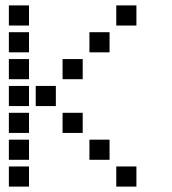

<svg xmlns="http://www.w3.org/2000/svg" viewBox="-20 -708 640 715"><path d="M14 -688Q13 -688 13 -688Q13 -688 13 -687V-614Q13 -613 13 -613Q13 -613 14 -613H87Q88 -613 88 -613Q88 -613 88 -614V-687Q88 -688 88 -688Q88 -688 87 -688ZM414 -688Q413 -688 413 -688Q413 -688 413 -687V-614Q413 -613 413 -613Q413 -613 414 -613H487Q488 -613 488 -613Q488 -613 488 -614V-687Q488 -688 488 -688Q488 -688 487 -688ZM14 -588Q13 -588 13 -588Q13 -588 13 -587V-514Q13 -513 13 -513Q13 -513 14 -513H87Q88 -513 88 -513Q88 -513 88 -514V-587Q88 -588 88 -588Q88 -588 87 -588ZM314 -588Q313 -588 313 -588Q313 -588 313 -587V-514Q313 -513 313 -513Q313 -513 314 -513H387Q388 -513 388 -513Q388 -513 388 -514V-587Q388 -588 388 -588Q388 -588 387 -588ZM14 -488Q13 -488 13 -488Q13 -488 13 -487V-414Q13 -413 13 -413Q13 -413 14 -413H87Q88 -413 88 -413Q88 -413 88 -414V-487Q88 -488 88 -488Q88 -488 87 -488ZM214 -488Q213 -488 213 -488Q213 -488 213 -487V-414Q213 -413 213 -413Q213 -413 214 -413H287Q288 -413 288 -413Q288 -413 288 -414V-487Q288 -488 288 -488Q288 -488 287 -488ZM14 -388Q13 -388 13 -388Q13 -388 13 -387V-314Q13 -313 13 -313Q13 -313 14 -313H87Q88 -313 88 -313Q88 -313 88 -314V-387Q88 -388 88 -388Q88 -388 87 -388ZM114 -388Q113 -388 113 -388Q113 -388 113 -387V-314Q113 -313 113 -313Q113 -313 114 -313H187Q188 -313 188 -313Q188 -313 188 -314V-387Q188 -388 188 -388Q188 -388 187 -388ZM14 -288Q13 -288 13 -288Q13 -288 13 -287V-214Q13 -213 13 -213Q13 -213 14 -213H87Q88 -213 88 -213Q88 -213 88 -214V-287Q88 -288 88 -288Q88 -288 87 -288ZM214 -288Q213 -288 213 -288Q213 -288 213 -287V-214Q213 -213 213 -213Q213 -213 214 -213H287Q288 -213 288 -213Q288 -213 288 -214V-287Q288 -288 288 -288Q288 -288 287 -288ZM14 -188Q13 -188 13 -188Q13 -188 13 -187V-114Q13 -113 13 -113Q13 -113 14 -113H87Q88 -113 88 -113Q88 -113 88 -114V-187Q88 -188 88 -188Q88 -188 87 -188ZM314 -188Q313 -188 313 -188Q313 -188 313 -187V-114Q313 -113 313 -113Q313 -113 314 -113H387Q388 -113 388 -113Q388 -113 388 -114V-187Q388 -188 388 -188Q388 -188 387 -188ZM14 -88Q13 -88 13 -88Q13 -88 13 -87V-14Q13 -13 13 -13Q13 -13 14 -13H87Q88 -13 88 -13Q88 -13 88 -14V-87Q88 -88 88 -88Q88 -88 87 -88ZM414 -88Q413 -88 413 -88Q413 -88 413 -87V-14Q413 -13 413 -13Q413 -13 414 -13H487Q488 -13 488 -13Q488 -13 488 -14V-87Q488 -88 488 -88Q488 -88 487 -88Z"/></svg>

Font: Doto
Style: Bold
Weight: 700
Monospace: yes
Version: Version 1.000